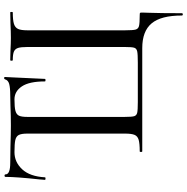

<svg xmlns="http://www.w3.org/2000/svg" viewBox="-8 -686 886 909"><g transform="rotate(-90 434.5 -231.0)"><path d="M662 0H173Q170 0 170 -6Q170 -12 173 -12Q210 -12 227.5 -17Q245 -22 251 -36.5Q257 -51 257 -81V-544Q257 -572 250.5 -584.5Q244 -597 226.5 -601Q209 -605 169 -605Q122 -605 88 -568.5Q54 -532 50 -460Q50 -458 44 -458Q38 -458 38 -461Q39 -467 39 -473Q39 -479 40 -486Q52 -596 52 -647Q52 -652 58 -652Q64 -652 64 -647Q64 -625 119 -625L195 -624Q259 -622 296 -622Q340 -622 388 -624L437 -625Q474 -625 492 -630Q510 -635 514 -650Q515 -654 520 -654Q525 -654 525 -650Q525 -643 523 -611Q520 -558 516 -461Q516 -458 510 -458Q504 -458 504 -461Q504 -535 480.5 -570Q457 -605 419 -605Q382 -605 365 -600.5Q348 -596 342 -584Q336 -572 336 -544V-83Q336 -49 339.5 -38Q343 -27 355.5 -24Q368 -21 406 -21H593Q633 -21 646.5 -24Q660 -27 663.5 -38Q667 -49 667 -83V-544Q667 -574 662.5 -588Q658 -602 645.5 -607.5Q633 -613 605 -613Q602 -613 602 -619Q602 -625 605 -625L648 -624Q686 -622 710 -622Q736 -622 780 -624L831 -625Q833 -625 833 -619Q833 -613 831 -613Q794 -613 776.5 -607.5Q759 -602 752.5 -588Q746 -574 746 -544V-81Q746 -44 749.5 -31.5Q753 -19 766 -15.5Q779 -12 818 -12Q827 -12 828.5 -10.5Q830 -9 830 0Q830 19 829 32Q827 84 827 187Q827 192 821.5 192Q816 192 816 187Q816 89 779 44.5Q742 0 662 0Z"/></g></svg>

Font: Cormorant Infant Medium
Style: Regular
Weight: 500
Designer: Christian Thalmann (Catharsis Fonts)
Foundry: Catharsis Fonts
Version: Version 4.000